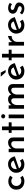

<svg xmlns="http://www.w3.org/2000/svg" viewBox="2254 -2928 685 5232"><g transform="rotate(-90 2596.0 -312.5)"><path d="M421 -39Q393 -16 353.5 -3Q314 10 274 10Q206 10 153.5 -17Q101 -44 72 -93Q43 -142 43 -209Q43 -277 74 -326Q105 -375 155.5 -401.5Q206 -428 264 -428Q316 -428 355.5 -414Q395 -400 424 -375L374 -310Q357 -324 331 -335Q305 -346 273 -346Q237 -346 207.5 -328Q178 -310 161 -279Q144 -248 144 -209Q144 -171 161.5 -140Q179 -109 210.5 -91Q242 -73 282 -73Q308 -73 330.5 -81Q353 -89 370 -102Z M735 10Q663 10 611 -18.5Q559 -47 531 -97.5Q503 -148 503 -212Q503 -274 534.5 -324.5Q566 -375 619 -405Q672 -435 737 -435Q821 -435 876.5 -386.5Q932 -338 951 -250L610 -132L586 -190L860 -290L839 -276Q827 -308 801 -331.5Q775 -355 730 -355Q674 -355 638.5 -316.5Q603 -278 603 -218Q603 -154 641 -115Q679 -76 737 -76Q764 -76 789 -85.5Q814 -95 836 -111L882 -36Q850 -15 811.5 -2.5Q773 10 735 10Z M1155 -418 1164 -321 1160 -335Q1180 -380 1224.5 -407Q1269 -434 1329 -434Q1388 -434 1426 -399.5Q1464 -365 1465 -309V0H1364V-274Q1363 -306 1345 -326.5Q1327 -347 1289 -348Q1236 -348 1200.5 -304Q1165 -260 1165 -191V0H1064V-418Z M1664 -601H1766V-417H1878V-338H1766V0H1664V-338H1590V-417H1664Z M1989 -418H2090V0H1989ZM1984 -568Q1984 -591 2002.5 -607Q2021 -623 2043 -623Q2065 -623 2083 -607Q2101 -591 2101 -568Q2101 -543 2083 -528Q2065 -513 2043 -513Q2021 -513 2002.5 -528Q1984 -543 1984 -568Z M2339 -418 2348 -327 2343 -335Q2366 -382 2408.5 -408.5Q2451 -435 2506 -435Q2558 -435 2593 -411Q2628 -387 2636 -343L2631 -339Q2656 -384 2698 -409.5Q2740 -435 2786 -435Q2848 -435 2884 -400.5Q2920 -366 2921 -310V0H2821V-272Q2820 -304 2806.5 -325Q2793 -346 2758 -348Q2722 -348 2694.5 -326Q2667 -304 2651.5 -269Q2636 -234 2635 -194V0H2534V-272Q2533 -304 2518.5 -325Q2504 -346 2469 -348Q2434 -348 2406.5 -326Q2379 -304 2364 -268.5Q2349 -233 2349 -193V0H2248V-418Z M3275 10Q3203 10 3151 -18.5Q3099 -47 3071 -97.5Q3043 -148 3043 -212Q3043 -274 3074.5 -324.5Q3106 -375 3159 -405Q3212 -435 3277 -435Q3361 -435 3416.5 -386.5Q3472 -338 3491 -250L3150 -132L3126 -190L3400 -290L3379 -276Q3367 -308 3341 -331.5Q3315 -355 3270 -355Q3214 -355 3178.5 -316.5Q3143 -278 3143 -218Q3143 -154 3181 -115Q3219 -76 3277 -76Q3304 -76 3329 -85.5Q3354 -95 3376 -111L3422 -36Q3390 -15 3351.5 -2.5Q3313 10 3275 10ZM3122 -635H3233L3304 -501H3241Z M3644 -601H3746V-417H3858V-338H3746V0H3644V-338H3570V-417H3644Z M4059 -418 4069 -298 4065 -314Q4082 -352 4112.5 -379Q4143 -406 4176.5 -420.5Q4210 -435 4233 -435L4228 -335Q4181 -338 4145.5 -317Q4110 -296 4090 -261Q4070 -226 4070 -186V0H3969V-418Z M4528 10Q4456 10 4404 -18.5Q4352 -47 4324 -97.5Q4296 -148 4296 -212Q4296 -274 4327.5 -324.5Q4359 -375 4412 -405Q4465 -435 4530 -435Q4614 -435 4669.5 -386.5Q4725 -338 4744 -250L4403 -132L4379 -190L4653 -290L4632 -276Q4620 -308 4594 -331.5Q4568 -355 4523 -355Q4467 -355 4431.5 -316.5Q4396 -278 4396 -218Q4396 -154 4434 -115Q4472 -76 4530 -76Q4557 -76 4582 -85.5Q4607 -95 4629 -111L4675 -36Q4643 -15 4604.5 -2.5Q4566 10 4528 10Z M4978 9Q4932 9 4890 -7.5Q4848 -24 4819 -55L4862 -113Q4888 -88 4916.5 -75Q4945 -62 4970 -62Q4999 -62 5021 -73.5Q5043 -85 5043 -112Q5043 -134 5028.5 -146Q5014 -158 4992 -166Q4970 -174 4945 -181Q4893 -198 4865.5 -229.5Q4838 -261 4838 -304Q4838 -337 4854.5 -366.5Q4871 -396 4905 -414.5Q4939 -433 4989 -433Q5033 -433 5068 -422.5Q5103 -412 5133 -387L5094 -326Q5076 -344 5051.5 -353.5Q5027 -363 5007 -364Q4980 -364 4960 -351.5Q4940 -339 4940 -318Q4940 -297 4954 -284.5Q4968 -272 4990.5 -264.5Q5013 -257 5036 -249Q5082 -234 5112.5 -208Q5143 -182 5143 -132Q5143 -94 5125 -62Q5107 -30 5070.5 -10.5Q5034 9 4978 9Z"/></g></svg>

Font: Reem Kufi
Style: Regular
Weight: 400
Designer: Khaled Hosny
Version: Version 1.6